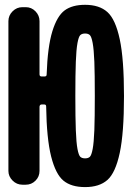

<svg xmlns="http://www.w3.org/2000/svg" viewBox="-20 -760 540 790"><path d="M310.5 -114.7Q317.4 -108.4 330.1 -108.4Q342.8 -108.4 349.6 -114.7Q356.4 -121.1 361.3 -147Q366.2 -172.9 368.2 -224.1Q370.1 -275.4 370.1 -365.2Q370.1 -455.1 368.2 -505.9Q366.2 -556.6 361.3 -583Q356.4 -609.4 349.6 -615.7Q342.8 -622.1 330.1 -622.1Q317.4 -622.1 310.5 -615.7Q303.7 -609.4 298.8 -583Q293.9 -556.6 292 -505.9Q290 -455.1 290 -365.2Q290 -275.4 292 -224.1Q293.9 -172.9 298.8 -147Q303.7 -121.1 310.5 -114.7ZM330.1 -740.2Q388.7 -740.2 421.9 -710.4Q455.1 -680.7 472.7 -598.6Q490.2 -516.6 490.2 -364.7Q490.2 -212.9 472.7 -130.9Q455.1 -48.8 421.9 -19.5Q388.7 9.8 330.1 9.8Q273.4 9.8 241.2 -16.6Q209 -43 190.4 -116.2Q171.9 -189.5 169.9 -322.3Q169.9 -330.1 162.1 -330.1H151.4Q143.6 -330.1 142.6 -321.3V-56.6Q142.6 -33.2 126 -16.6Q109.4 0 85.9 0H72.3Q48.8 0 31.7 -17.1Q14.6 -34.2 14.6 -56.6V-672.9Q14.6 -696.3 31.7 -713.4Q48.8 -730.5 72.3 -730.5H85.9Q109.4 -730.5 126 -713.4Q142.6 -696.3 142.6 -672.9V-454.1Q142.6 -445.3 151.4 -445.3H163.1Q171.9 -445.3 171.9 -453.1Q175.8 -567.4 195.3 -630.9Q214.8 -694.3 246.1 -717.3Q277.3 -740.2 330.1 -740.2Z"/></svg>

Font: Rounded Mgen+ 2m bold
Style: Bold
Weight: 700
Designer: [Source Han Sans]
Ryoko NISHIZUKA  (kana & ideographs); Paul D. Hunt (Latin, Greek & Cyrillic); Wenlong ZHANG  (bopomofo
Version: Version 1.059.20150602